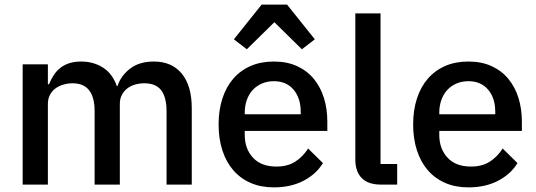

<svg xmlns="http://www.w3.org/2000/svg" viewBox="-20 -798 2319 830"><path d="M78 0V-520H187V-434H192Q200 -454 211.5 -472Q223 -490 239.5 -503.5Q256 -517 278.5 -524.5Q301 -532 331 -532Q384 -532 425 -506Q466 -480 485 -426H488Q502 -470 542 -501Q582 -532 645 -532Q723 -532 766 -479.5Q809 -427 809 -330V0H700V-317Q700 -377 677 -407.5Q654 -438 604 -438Q583 -438 564 -432.5Q545 -427 530.5 -416Q516 -405 507 -388Q498 -371 498 -349V0H389V-317Q389 -438 294 -438Q274 -438 254.5 -432.5Q235 -427 220 -416Q205 -405 196 -388Q187 -371 187 -349V0Z M1164 12Q1108 12 1064 -7Q1020 -26 989 -61.5Q958 -97 941.5 -147.5Q925 -198 925 -260Q925 -322 941.5 -372.5Q958 -423 989 -458.5Q1020 -494 1064 -513Q1108 -532 1164 -532Q1221 -532 1264.5 -512Q1308 -492 1337 -456.5Q1366 -421 1380.5 -374Q1395 -327 1395 -273V-232H1038V-215Q1038 -155 1073.5 -116.5Q1109 -78 1175 -78Q1223 -78 1256 -99Q1289 -120 1312 -156L1376 -93Q1347 -45 1292 -16.5Q1237 12 1164 12ZM1164 -447Q1136 -447 1112.5 -437Q1089 -427 1072.5 -409Q1056 -391 1047 -366Q1038 -341 1038 -311V-304H1280V-314Q1280 -374 1249 -410.5Q1218 -447 1164 -447ZM1221 -778 1341 -628 1285 -585 1166 -702 1047 -585 991 -628 1111 -778Z M1627 0Q1571 0 1543.5 -28.5Q1516 -57 1516 -108V-740H1625V-89H1697V0Z M2005 12Q1949 12 1905 -7Q1861 -26 1830 -61.5Q1799 -97 1782.5 -147.5Q1766 -198 1766 -260Q1766 -322 1782.5 -372.5Q1799 -423 1830 -458.5Q1861 -494 1905 -513Q1949 -532 2005 -532Q2062 -532 2105.5 -512Q2149 -492 2178 -456.5Q2207 -421 2221.5 -374Q2236 -327 2236 -273V-232H1879V-215Q1879 -155 1914.5 -116.5Q1950 -78 2016 -78Q2064 -78 2097 -99Q2130 -120 2153 -156L2217 -93Q2188 -45 2133 -16.5Q2078 12 2005 12ZM2005 -447Q1977 -447 1953.5 -437Q1930 -427 1913.5 -409Q1897 -391 1888 -366Q1879 -341 1879 -311V-304H2121V-314Q2121 -374 2090 -410.5Q2059 -447 2005 -447Z"/></svg>

Font: IBM Plex Sans Devanagari Medium
Style: Regular
Weight: 500
Designer: Mike Abbink, Paul van der Laan, Pieter van Rosmalen, Erin McLaughlin
Foundry: Bold Monday
Version: Version 1.1